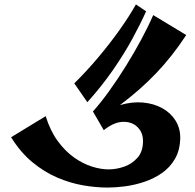

<svg xmlns="http://www.w3.org/2000/svg" viewBox="-20 -839 880 866"><path d="M466 7Q413 7 355 -3Q297 -13 238.5 -38Q180 -63 126.5 -107Q73 -151 30 -220L186 -315Q207 -248 241 -202Q275 -156 315 -128Q355 -100 395 -87.5Q435 -75 470 -75Q505 -75 540.5 -87.5Q576 -100 600.5 -128Q625 -156 625 -203Q625 -241 600.5 -265.5Q576 -290 535.5 -289.5Q495 -289 448 -252L401 -333L399 -336Q434 -375 472.5 -428.5Q511 -482 548 -541.5Q585 -601 617 -660.5Q649 -720 671 -771L820 -681Q757 -585 685 -509.5Q613 -434 521 -365Q576 -381 625 -376.5Q674 -372 712 -351Q750 -330 771.5 -295.5Q793 -261 793 -218Q792 -162 769.5 -123Q747 -84 710.5 -58.5Q674 -33 630 -18.5Q586 -4 543 1.5Q500 7 466 7ZM374 -378 315 -463Q370 -517 423 -580Q476 -643 520 -705Q564 -767 593 -819L639 -788Q614 -732 577 -664Q540 -596 489 -522.5Q438 -449 374 -378Z"/></svg>

Font: Marhey SemiBold
Style: Regular
Weight: 600
Designer: Nur Syamsi & Bustanul Arifin
Foundry: Namelatype
Version: Version 1.000; ttfautohint (v1.8.4.7-5d5b)